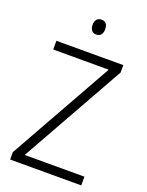

<svg xmlns="http://www.w3.org/2000/svg" viewBox="-167 -994 824 1076"><g transform="rotate(20 245.0 -456.0)"><path d="M247 -912C222 -912 209 -895 209 -868C209 -840 222 -823 246 -823C271 -823 284 -840 284 -868C284 -895 272 -912 247 -912ZM457 0V-52H101L448 -670V-714H49V-662H380L33 -44V0Z"/></g></svg>

Font: Noto Sans Telugu SemiCondensed Light
Style: Regular
Weight: 300
Width: 4
Designer: Jelle Bosma - Monotype Design Team
Foundry: Monotype Imaging Inc.
Version: Version 2.005